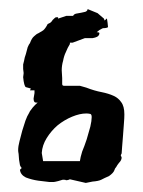

<svg xmlns="http://www.w3.org/2000/svg" viewBox="-20 -391 314 423"><path d="M107 -115Q122 -127 139 -134Q156 -141 170 -141Q175 -141 179 -140Q182 -139 182 -133Q182 -125 179 -112Q175 -99 171 -84Q166 -69 161 -57Q157 -44 156 -36H75L72 -54Q73 -71 83 -87Q93 -103 107 -115ZM89 10Q99 10 98 10Q100 10 108 8Q117 5 118 5H121Q125 5 125 6Q125 6 127 6Q130 6 134 4L169 12L184 9Q197 8 203 5L207 3L211 1L220 -3Q230 -10 232 -16Q233 -20 236 -23Q238 -27 242 -32Q248 -38 248 -44L246 -49L248 -53Q248 -56 249 -67Q250 -78 251 -92L253 -119Q254 -131 254 -139Q254 -157 247 -166Q241 -175 230 -180Q219 -185 204 -188Q188 -191 170 -198L156 -202H121Q117 -202 117 -206V-209Q117 -211 117 -219L116 -236Q116 -247 119 -257Q121 -268 125 -276Q129 -286 134 -294V-297H140L167 -307H174H184Q190 -308 194 -310Q199 -313 199 -318Q199 -320 193 -320Q200 -326 203 -327Q206 -329 208 -329H210Q214 -329 218 -331Q218 -333 217 -341Q216 -350 215 -350Q214 -350 213 -348Q211 -346 210 -346V-347L209 -350L195 -362L173 -371Q173 -367 168 -365Q164 -364 159 -363L148 -361Q143 -360 141 -356H126L108 -350V-353H103Q101 -352 96 -347L94 -344L92 -342Q90 -340 89 -340L85 -338Q80 -328 75 -324L65 -318Q60 -316 55 -311Q50 -307 46 -296Q44 -294 41 -287L37 -272Q34 -264 33 -257Q31 -250 31 -249V-247Q31 -245 31 -239Q32 -232 32 -231V-229L31 -221Q33 -201 37 -199Q41 -198 48 -196L46 -192H56V-186L54 -174Q54 -165 59 -165H63Q57 -160 52 -154L46 -146L44 -142Q40 -136 36 -125L29 -103L23 -80Q20 -69 20 -60Q20 -57 21 -52L22 -39L24 -27Q26 -22 28 -21L24 -17Q25 -6 37 0Q50 5 64 7Q78 9 89 10Z"/></svg>

Font: East Sea Dokdo Cyrillic
Style: Regular
Weight: 400
Version: Version 1.00 July 4, 2018, initial release